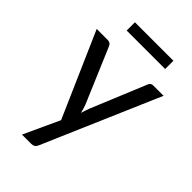

<svg xmlns="http://www.w3.org/2000/svg" viewBox="-252 -763 1020 1020"><g transform="rotate(45 258.5 -253.0)"><path d="M91.3 -507.3Q112.8 -507.3 120.1 -488.3L251.5 -178.7Q259.8 -155.8 265.1 -132.8Q272 -156.2 280.8 -179.7L408.2 -488.3Q415 -508.3 435.5 -507.3H511.2L228.5 147.9Q219.7 170.4 195.3 170.4H125L217.8 -30.8L8.8 -507.3ZM127.4 -675.8H416.5V-613.8H127.4Z"/></g></svg>

Font: Lato-Medium
Style: Regular
Weight: 500
Designer: Lukasz Dziedzic
Foundry: tyPoland Lukasz Dziedzic
Version: Version 2.006; 2014-01-15